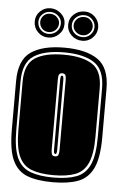

<svg xmlns="http://www.w3.org/2000/svg" viewBox="-50 -685 459 732"><g transform="rotate(5 180.0 -319.0)"><path d="M180 11Q120 11 82 -3.5Q44 -18 25.5 -58Q7 -98 7 -176V-361Q7 -442 52 -473Q97 -504 180 -504Q263 -504 308 -473Q353 -442 353 -361V-176Q353 -98 334 -58Q315 -18 277 -3.5Q239 11 180 11ZM180 -7Q234 -7 268.5 -20Q303 -33 319.5 -69.5Q336 -106 336 -176V-361Q336 -433 295.5 -459.5Q255 -486 180 -486Q105 -486 64.5 -459.5Q24 -433 24 -361V-176Q24 -106 40.5 -69.5Q57 -33 92 -20Q127 -7 180 -7ZM180 -16Q129 -16 96 -28.5Q63 -41 47.5 -75.5Q32 -110 32 -176V-361Q32 -428 70 -452.5Q108 -477 180 -477Q251 -477 289 -452.5Q327 -428 327 -361V-176Q327 -110 311.5 -75.5Q296 -41 263.5 -28.5Q231 -16 180 -16ZM180 -88Q191 -88 193 -96.5Q195 -105 195 -112V-382Q195 -396 191.5 -401Q188 -406 180 -406Q173 -406 169 -401.5Q165 -397 165 -382V-112Q165 -102 167.5 -95Q170 -88 180 -88ZM180 -97Q174 -97 174 -112V-382Q174 -397 180 -397Q186 -397 186 -382V-112Q186 -97 180 -97ZM114 -537Q91 -537 74.5 -553.5Q58 -570 58 -594Q58 -617 74.5 -633Q91 -649 114 -649Q137 -649 154.5 -633Q172 -617 172 -594Q172 -570 155 -553.5Q138 -537 114 -537ZM245 -536Q220 -536 203 -552.5Q186 -569 186 -592Q186 -616 203 -632Q220 -648 245 -648Q268 -648 284.5 -631.5Q301 -615 301 -592Q301 -569 284.5 -552.5Q268 -536 245 -536ZM114 -551Q133 -551 145.5 -563.5Q158 -576 158 -594Q158 -611 145 -623Q132 -635 114 -635Q97 -635 84.5 -623Q72 -611 72 -594Q72 -576 84 -563.5Q96 -551 114 -551ZM245 -550Q262 -550 274.5 -562.5Q287 -575 287 -592Q287 -609 274.5 -621.5Q262 -634 245 -634Q226 -634 213 -622Q200 -610 200 -592Q200 -574 213 -562Q226 -550 245 -550ZM114 -558Q99 -558 89 -568.5Q79 -579 79 -594Q79 -607 88.5 -617.5Q98 -628 114 -628Q130 -628 140.5 -617.5Q151 -607 151 -594Q151 -579 140.5 -568.5Q130 -558 114 -558ZM245 -557Q229 -557 218 -567.5Q207 -578 207 -592Q207 -606 217.5 -616.5Q228 -627 245 -627Q260 -627 270 -616.5Q280 -606 280 -592Q280 -578 269.5 -567.5Q259 -557 245 -557Z"/></g></svg>

Font: Alumni Sans Collegiate One
Style: Regular
Weight: 400
Designer: Robert E. Leuschke
Foundry: Robert E. Leuschke
Version: Version 1.100